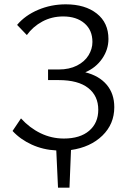

<svg xmlns="http://www.w3.org/2000/svg" viewBox="-20 -687 597 887"><path d="M240 8Q179 5 126.5 -19Q74 -43 38 -82L77 -140Q117 -96 167.5 -71.5Q218 -47 275 -47Q350 -47 392 -83Q434 -119 434 -180Q434 -244 387.5 -280.5Q341 -317 251 -317H202V-366H251Q300 -366 335.5 -384Q371 -402 389 -431.5Q407 -461 407 -493Q407 -548 370 -579.5Q333 -611 272 -611Q219 -611 175.5 -587.5Q132 -564 104 -525L59 -572Q96 -616 156 -641.5Q216 -667 284 -667Q373 -667 427 -624.5Q481 -582 481 -507Q481 -458 452 -416Q423 -374 374 -353Q438 -337 473 -295.5Q508 -254 508 -192Q508 -114 453 -60.5Q398 -7 308 6L301 180H248Z"/></svg>

Font: LXGW Bright TC
Style: Regular
Weight: 400
Designer: Christian Thalmann (Catharsis Fonts)
Foundry: LXGW / Christian Thalmann (Catharsis Fonts) / Fontworks Inc.
Version: Version 5.501